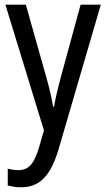

<svg xmlns="http://www.w3.org/2000/svg" viewBox="-20 -557 452 817"><path d="M3 -537 167 -2 147 67C126 138 104 167 58 167C43 167 26 164 13 161V232C31 237 49 240 70 240C152 240 197 186 229 79L409 -537H323L240 -233C227 -185 216 -139 210 -103H206C199 -146 188 -190 176 -232L90 -537Z"/></svg>

Font: Noto Sans Sinhala Condensed
Style: Regular
Weight: 400
Width: 3
Designer: Jelle Bosma - Monotype Design Team
Foundry: Monotype Imaging Inc.
Version: Version 2.006